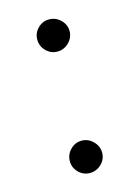

<svg xmlns="http://www.w3.org/2000/svg" viewBox="-81 -511 411 566"><g transform="rotate(-15 124.5 -227.5)"><path d="M89.6 -7.6Q75.2 -22 75.2 -42Q75.2 -62 89.6 -76.9Q104 -91.8 124 -91.8Q144 -91.8 158.9 -76.9Q173.8 -62 173.8 -42Q173.8 -22 158.9 -7.6Q144 6.8 124 6.8Q104 6.8 89.6 -7.6ZM89.6 -378.4Q75.2 -393.1 75.2 -413.1Q75.2 -433.1 89.6 -447.5Q104 -461.9 124 -461.9Q144 -461.9 158.9 -447.5Q173.8 -433.1 173.8 -413.1Q173.8 -393.1 158.9 -378.4Q144 -363.8 124 -363.8Q104 -363.8 89.6 -378.4Z"/></g></svg>

Font: Dihjauti
Style: Regular
Weight: 400
Designer: T. Christopher White
Version: Version 3.0.0